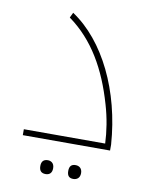

<svg xmlns="http://www.w3.org/2000/svg" viewBox="-76 -572 596 765"><g transform="rotate(10 221.5 -189.0)"><path d="M45 -24V0H398V-24C383 -238 292 -426 158 -515L148 -494C248 -422 309 -314 348 -179C364 -125 372 -72 374 -24ZM161 137C175 137 187 130 187 109C187 87 172 81 161 81C145 81 135 89 135 109C135 129 145 137 161 137ZM273 137C287 137 300 129 300 109C300 89 287 81 273 81C257 81 248 89 248 109C248 129 257 137 273 137Z"/></g></svg>

Font: Noto Kufi Arabic Thin
Style: Regular
Weight: 100
Designer: Monotype Design Team, David Williams, Khaled Hosny
Foundry: Google LLC
Version: Version 2.109